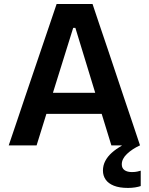

<svg xmlns="http://www.w3.org/2000/svg" viewBox="-20 -733 749 968"><path d="M24 0Q43.5 -57.5 65 -121Q86.5 -184.5 105.5 -241.5L188.5 -486Q211 -552.5 229.2 -605.8Q247.5 -659 265.5 -713H446.5Q465 -657 483 -604Q501 -551 523 -486L605 -241Q625 -182 646 -119.5Q667 -57 686 0H541.5Q523.5 -58.5 504.5 -120.5Q485.5 -182.5 468.5 -237.5L360 -592.5H349L239.5 -241.5Q221.5 -184 202.2 -121.2Q183 -58.5 164.5 0ZM182.5 -159 196.5 -265H529.5L541 -159ZM625.5 214.5Q582 214.5 554 203.2Q526 192 512.5 172.2Q499 152.5 499 127Q499 101 510.8 78.5Q522.5 56 543.8 37Q565 18 593.5 2V-23.5L660 -30L685.5 0Q646.5 18 620.2 43Q594 68 594 95.5Q594 115 607.8 124.8Q621.5 134.5 645 134.5Q661 134.5 672 132Q683 129.5 689.5 127.5V205Q678.5 209 661.2 211.8Q644 214.5 625.5 214.5Z"/></svg>

Font: Commissioner Thin SemiBold
Style: Regular
Weight: 600
Version: Version 1.000